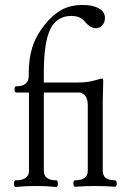

<svg xmlns="http://www.w3.org/2000/svg" viewBox="-20 -746 507 770"><path d="M43 3.9Q36.1 3.9 36.1 -9.5Q36.1 -22.9 43 -22.9Q96.2 -22.9 96.2 -61V-375H44.9Q38.1 -375 38.1 -387.5Q38.1 -399.9 44.9 -399.9Q95.2 -399.9 95.2 -441.9V-451.2Q95.2 -512.2 110.4 -558.8Q125.5 -605.5 161.1 -648.9Q191.4 -687 227.1 -706.5Q262.7 -726.1 312 -726.1Q352.1 -726.1 376.5 -712.4Q400.9 -698.7 400.9 -673.8Q400.9 -656.2 389.9 -644.5Q378.9 -632.8 365.2 -632.8Q343.3 -632.8 321.8 -657.2Q304.2 -682.1 266.1 -682.1Q207.5 -682.1 181.6 -628.7Q155.8 -575.2 155.8 -457V-415H287.1Q332 -415 360.8 -423.8Q386.2 -431.2 390.1 -431.2Q394 -431.2 394 -418Q392.1 -360.4 392.1 -347.2V-61Q392.1 -22.9 440.9 -22.9Q448.2 -22.9 448.2 -10Q448.2 2.9 440.9 2.9Q402.3 0 360.8 0Q321.3 0 280.8 2.9Q274.4 2.9 274.4 -10Q274.4 -22.9 280.8 -22.9Q332 -22.9 332 -61V-327.1Q330.6 -367.7 300.8 -375H155.8V-61Q155.8 -22.9 206.1 -22.9Q211.9 -22.9 211.9 -9.5Q211.9 3.9 206.1 3.9Q168.9 0 125 0Q78.6 0 43 3.9Z"/></svg>

Font: Junicode SmCond Light
Style: Regular
Weight: 300
Width: 4
Designer: Peter S. Baker
Version: Version 2.206